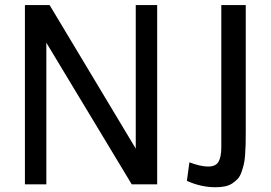

<svg xmlns="http://www.w3.org/2000/svg" viewBox="-20 -748 1098 779"><path d="M81.1 0ZM617.7 0H514.6L168 -574.7V0H81.1V-727.5H181.2L530.8 -145V-727.5H617.7ZM977.1 -727.5V-210.9Q977.1 -181.2 976.6 -161.9Q976.1 -142.6 974.4 -118.9Q972.7 -95.2 969 -80.3Q965.3 -65.4 959.5 -48.8Q953.6 -32.2 944.6 -22.5Q935.5 -12.7 922.9 -4.2Q910.2 4.4 893.1 8.1Q876 11.7 854.5 11.7Q795.4 11.7 738.3 -14.2L748.5 -89.4Q793.5 -72.3 824.2 -72.3Q856 -72.3 866.9 -92.3Q877.9 -112.3 877.9 -149.9V-727.5Z"/></svg>

Font: Coda
Style: Regular
Weight: 400
Designer: vernon adams
Foundry: vernon adams
Version: Version 2.001; ttfautohint (v0.8) -r 50 -G 200 -x